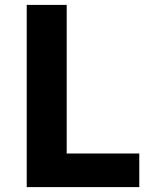

<svg xmlns="http://www.w3.org/2000/svg" viewBox="-20 -763 628 783"><path d="M89 -743H252V-137H548V0H89Z"/></svg>

Font: Merged Yaku Han JP ExtraBold
Style: Regular
Weight: 800
Designer: Ryoko NISHIZUKA 西塚涼子 (kana, bopomofo & ideographs); Paul D. Hunt (Latin, Greek & Cyrillic); Sandoll Communications 산돌커뮤니
Foundry: Adobe
Version: Version 2.004